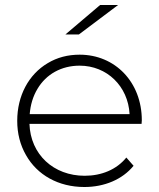

<svg xmlns="http://www.w3.org/2000/svg" viewBox="-20 -745 637 769"><path d="M84 -124C129 -44 214 4 318 4C398 4 470 -26 515 -81L486 -114C447 -66 387 -41 319 -41C195 -41 102 -126 98 -249H547L548 -263C548 -416 441 -526 299 -526C252 -526 209 -515 171 -492C95 -447 49 -362 49 -261C49 -210 61 -164 84 -124ZM130 -389C165 -448 226 -482 299 -482C408 -482 493 -400 499 -288H99C102 -325 112 -359 130 -389ZM296 -607 453 -725H381L242 -607Z"/></svg>

Font: Montserrat Light
Style: Regular
Weight: 300
Designer: Julieta Ulanovsky
Foundry: Julieta Ulanovsky
Version: Version 7.200